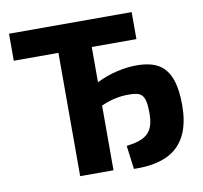

<svg xmlns="http://www.w3.org/2000/svg" viewBox="-78 -774 919 868"><g transform="rotate(-10 381.5 -340.0)"><path d="M376 -566H581V-690H18V-566H223V0H376V-297C425 -319 466 -325 501 -325C559 -325 581 -316 581 -227C581 -137 545 -110 454 -98L468 10C625 14 733 -45 733 -237C733 -411 663 -449 558 -449C510 -449 438 -436 376 -404Z"/></g></svg>

Font: SnT
Style: Bold
Weight: 700
Designer: Natanael Gama
Version: Version 1.001;PS 001.001;hotconv 1.0.70;makeotf.lib2.5.58329